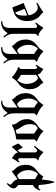

<svg xmlns="http://www.w3.org/2000/svg" viewBox="1142 -1888 946 3269"><g transform="rotate(-90 1614.5 -254.0)"><path d="M6.3 -48.8Q6.3 -53.2 8.8 -59.1Q44.9 -146.5 90.8 -162.6Q99.1 -165.5 99.1 -173.3V-396Q99.1 -419.9 80.6 -432.1Q40.5 -458 40.5 -493.7Q40.5 -542.5 106.9 -601.1Q115.2 -608.4 120.6 -608.4Q129.4 -608.4 129.4 -598.6Q129.4 -592.8 123 -586.4Q106 -569.3 106 -551.8Q106 -534.2 134.3 -515.6Q175.8 -488.3 192.9 -437.5Q195.3 -430.2 198.2 -430.2Q201.2 -430.2 204.6 -432.6L315.9 -514.6Q327.1 -522.9 333.3 -522.9Q339.4 -522.9 339.4 -514.2Q339.4 -500.5 366.2 -475.6Q442.9 -403.8 442.9 -286.1Q442.9 -168.5 343.3 -98.1Q289.1 -59.6 250 3.4Q246.1 9.8 240.7 9.8Q235.4 9.8 228.5 4.9Q213.4 -6.3 199.7 -15.1Q197.3 -16.1 195.3 -16.4Q193.4 -16.6 192.9 -12.2Q183.1 100.6 156.7 190.4Q154.3 198.7 148.2 198.7Q142.1 198.7 139.6 190.4Q106.9 81.1 100.1 -54.7Q99.6 -64.9 89.4 -68.6Q79.1 -72.3 64.5 -72.3Q38.6 -72.3 28.3 -49.8Q23.4 -38.6 16.1 -38.6Q6.3 -38.6 6.3 -48.8ZM198.2 -141.6Q198.2 -129.4 209 -124Q236.3 -110.4 272.9 -86.4Q278.8 -82.5 285.6 -82.5Q292.5 -82.5 299.3 -91.3Q352.1 -159.7 352.1 -235.4Q352.1 -344.2 293 -408.7Q271.5 -432.1 256.1 -432.1Q240.7 -432.1 231.9 -425.8L206.1 -406.7Q198.2 -400.9 198.2 -390.1Z M483.4 -404.8Q483.4 -409.2 491.2 -419.9Q528.3 -471.7 549.8 -514.2Q554.2 -522.9 561.3 -522.9Q568.4 -522.9 572.3 -514.6Q576.2 -506.3 587.9 -500.5Q636.7 -475.6 649.9 -428.2Q651.4 -422.9 653.8 -422.9Q656.2 -422.9 659.2 -426.3L739.3 -518.1Q743.7 -522.9 747.6 -522.9Q751.5 -522.9 754.9 -516.6L801.3 -428.2Q804.2 -422.9 804.2 -417.5Q804.2 -412.1 799.8 -407.2L747.1 -346.7Q742.7 -341.8 738.8 -341.8Q734.9 -341.8 731.4 -348.1L693.4 -420.4Q690.9 -424.8 688.2 -424.8Q685.5 -424.8 682.6 -421.4L662.6 -398.4Q654.3 -389.2 654.3 -377.4V-129.9Q654.3 -94.7 688 -94.7Q702.1 -94.7 723.1 -118.7L741.2 -139.2Q747.1 -146 752.4 -146Q763.7 -146 763.7 -135.3Q763.7 -131.3 757.8 -124.5L739.7 -104Q689.9 -47.9 665 2.9Q661.6 9.8 656.2 9.8Q650.9 9.8 644.5 2.9Q582 -64 525.9 -70.8Q517.6 -71.8 517.6 -77.6Q517.6 -83.5 522.9 -86.4Q555.2 -104 555.2 -142.6V-384.8Q555.2 -418.5 527.3 -418.5Q517.6 -418.5 509.3 -406.7Q501 -395 492.2 -395Q483.4 -395 483.4 -404.8Z M852.1 -116.2Q874.5 -128.9 874.5 -154.8V-441.4Q874.5 -450.2 882.3 -451.2Q1027.8 -469.2 1105.5 -519Q1111.3 -522.9 1118.2 -522.9Q1125 -522.9 1126.5 -513.2Q1133.8 -460 1162.1 -427.7Q1220.7 -361.8 1220.7 -261.2Q1220.7 -161.6 1106 -82Q1053.7 -45.9 1026.9 0.5Q1021.5 9.8 1015.6 9.8Q1009.8 9.8 1002.4 1.5Q959 -47.9 850.1 -94.7Q839.8 -99.1 839.8 -104.2Q839.8 -109.4 852.1 -116.2ZM973.6 -149.9Q973.6 -144 979.5 -141.1Q1005.9 -127.4 1048.3 -94.2Q1056.6 -87.9 1067.1 -87.9Q1077.6 -87.9 1091.3 -98.1Q1134.8 -129.9 1134.8 -214.8Q1134.8 -299.8 1081.1 -371.1Q1050.3 -413.1 1041.5 -444.3Q1037.6 -458.5 1030.8 -458.5Q1023.9 -458.5 1017.6 -456.1Q1005.4 -451.7 982.9 -446.8Q973.6 -444.8 973.6 -435.5Z M1256.3 -658.7Q1256.3 -668 1266.6 -668Q1277.8 -668 1316.9 -607.9Q1322.3 -599.6 1327.4 -599.6Q1332.5 -599.6 1336.9 -606.9Q1397 -707 1516.6 -707Q1535.2 -707 1535.2 -696Q1535.2 -685.1 1516.6 -685.1Q1417.5 -685.1 1417.5 -561V-437.5Q1417.5 -431.2 1419.9 -431.2Q1422.4 -431.2 1424.8 -433.1L1535.6 -514.6Q1546.9 -522.9 1553 -522.9Q1559.1 -522.9 1559.1 -514.2Q1559.1 -500.5 1585.9 -475.6Q1662.6 -403.8 1662.6 -286.6Q1662.6 -169.4 1563 -98.1Q1502.9 -55.2 1470.7 2Q1466.3 9.8 1459.7 9.8Q1453.1 9.8 1446.3 1.5Q1405.8 -46.9 1293.9 -94.7Q1283.7 -99.1 1283.7 -104.2Q1283.7 -109.4 1295.9 -116.2Q1318.4 -128.9 1318.4 -154.8V-492.2Q1318.4 -588.9 1261.7 -645.5Q1256.3 -650.9 1256.3 -658.7ZM1417.5 -149.9Q1417.5 -144 1423.3 -141.1Q1455.1 -125 1496.1 -90.3Q1502.4 -85 1508.3 -85Q1514.2 -85 1519 -91.3Q1571.8 -160.6 1571.8 -235.4Q1571.8 -344.2 1512.7 -408.7Q1491.2 -432.1 1475.8 -432.1Q1460.4 -432.1 1452.1 -425.8L1423.3 -404.3Q1417.5 -399.9 1417.5 -393.6Z M1828.6 -415Q1888.7 -458 1920.9 -515.1Q1925.3 -522.9 1931.9 -522.9Q1938.5 -522.9 1945.3 -514.6Q1985.8 -466.3 2097.7 -418.5Q2107.9 -414.1 2107.9 -408.9Q2107.9 -403.8 2095.7 -397Q2073.2 -384.3 2073.2 -358.4V-128.4Q2073.2 -94.7 2101.6 -94.7Q2111.3 -94.7 2119.6 -106.4Q2127.9 -118.2 2136.2 -118.2Q2145 -118.2 2145 -108.4Q2145 -104 2137.2 -93.3Q2097.2 -34.7 2078.6 1Q2074.2 9.8 2067.1 9.8Q2060.1 9.8 2056.2 1.5Q2052.2 -6.8 2040.5 -12.7Q1994.6 -36.1 1980 -80.1Q1978.5 -84.5 1975.6 -84.5Q1972.7 -84.5 1968.8 -81.5L1856 1.5Q1844.7 9.8 1838.6 9.8Q1832.5 9.8 1832.5 1Q1832.5 -12.7 1805.7 -37.6Q1729 -109.4 1729 -226.6Q1729 -343.8 1828.6 -415ZM1819.8 -277.8Q1819.8 -168.9 1878.9 -104.5Q1900.4 -81.1 1915.5 -81.1Q1930.7 -81.1 1939.9 -87.9L1968.8 -109.4Q1974.1 -113.3 1974.1 -119.6V-363.3Q1974.1 -369.1 1968.3 -372.1Q1936.5 -388.2 1895.5 -422.9Q1889.2 -428.2 1883.3 -428.2Q1877.4 -428.2 1872.6 -421.9Q1819.8 -352.5 1819.8 -277.8Z M2169.4 -658.7Q2169.4 -668 2179.7 -668Q2190.9 -668 2230 -607.9Q2235.4 -599.6 2240.5 -599.6Q2245.6 -599.6 2250 -606.9Q2310.1 -707 2429.7 -707Q2448.2 -707 2448.2 -696Q2448.2 -685.1 2429.7 -685.1Q2330.6 -685.1 2330.6 -561V-437.5Q2330.6 -431.2 2333 -431.2Q2335.4 -431.2 2337.9 -433.1L2448.7 -514.6Q2460 -522.9 2466.1 -522.9Q2472.2 -522.9 2472.2 -514.2Q2472.2 -500.5 2499 -475.6Q2575.7 -403.8 2575.7 -286.6Q2575.7 -169.4 2476.1 -98.1Q2416 -55.2 2383.8 2Q2379.4 9.8 2372.8 9.8Q2366.2 9.8 2359.4 1.5Q2318.8 -46.9 2207 -94.7Q2196.8 -99.1 2196.8 -104.2Q2196.8 -109.4 2209 -116.2Q2231.4 -128.9 2231.4 -154.8V-492.2Q2231.4 -588.9 2174.8 -645.5Q2169.4 -650.9 2169.4 -658.7ZM2330.6 -149.9Q2330.6 -144 2336.4 -141.1Q2368.2 -125 2409.2 -90.3Q2415.5 -85 2421.4 -85Q2427.2 -85 2432.1 -91.3Q2484.9 -160.6 2484.9 -235.4Q2484.9 -344.2 2425.8 -408.7Q2404.3 -432.1 2388.9 -432.1Q2373.5 -432.1 2365.2 -425.8L2336.4 -404.3Q2330.6 -399.9 2330.6 -393.6Z M2611.3 -658.7Q2611.3 -668 2621.6 -668Q2632.8 -668 2671.9 -607.9Q2677.2 -599.6 2682.4 -599.6Q2687.5 -599.6 2691.9 -606.9Q2757.3 -707 2871.6 -707Q2890.1 -707 2890.1 -696Q2890.1 -685.1 2871.6 -685.1Q2772.5 -685.1 2772.5 -561V-129.9Q2772.5 -94.7 2806.2 -94.7Q2818.8 -94.7 2841.3 -118.7Q2847.7 -125.5 2852.5 -125.5Q2863.8 -125.5 2863.8 -115.2Q2863.8 -110.8 2857.9 -104Q2807.1 -44.4 2783.2 2.9Q2779.8 9.8 2774.4 9.8Q2769 9.8 2762.7 2.9Q2700.2 -64 2644 -70.8Q2635.7 -71.8 2635.7 -77.6Q2635.7 -83.5 2641.1 -86.4Q2673.3 -104 2673.3 -142.6V-492.2Q2673.3 -582.5 2616.7 -645.5Q2611.3 -650.9 2611.3 -658.7Z M2890.1 -267.1Q2890.1 -427.2 3020.5 -483.9Q3088.9 -513.7 3120.1 -513.7Q3123.5 -513.7 3125 -510.3L3194.3 -335.9Q3195.8 -333 3195.8 -330.1Q3195.8 -323.7 3187.5 -320.3L2997.1 -244.6Q2988.3 -241.2 2988.3 -234.9Q2988.3 -232.4 2988.8 -230Q2995.1 -193.4 3008.8 -167.5Q3053.7 -83.5 3116.2 -83.5Q3141.6 -83.5 3180.7 -103Q3187.5 -106.4 3190.4 -106.4Q3200.7 -106.4 3200.7 -94.7Q3200.7 -89.4 3191.9 -84.5Q3119.6 -43.9 3049.8 3.4Q3040.5 9.8 3035.2 9.8Q3029.8 9.8 3026.6 -2Q3023.4 -13.7 3012.2 -21Q2890.1 -100.1 2890.1 -267.1ZM2982.4 -314Q2982.4 -280.8 2984.4 -270Q2985.4 -265.6 2988 -265.6Q2990.7 -265.6 2994.1 -267.1L3088.9 -304.7Q3095.7 -307.6 3095.7 -313.5Q3095.7 -315.9 3094.2 -319.3L3038.6 -459.5Q3036.6 -464.4 3033.9 -464.4Q3031.2 -464.4 3030.3 -463.9Q2982.4 -445.8 2982.4 -314Z"/></g></svg>

Font: UnifrakturMaguntia19
Style: Book
Weight: 400
Designer: j. 'mach' wust, Gerrit Ansmann, Georg Duffner, based on a font by Peter Wiegel, original typeface by Carl Albert Fahrenw
Version: Version 2017-03-19